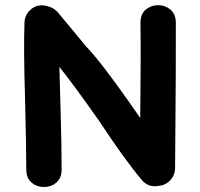

<svg xmlns="http://www.w3.org/2000/svg" viewBox="-20 -740 791 760"><path d="M606 -4Q634 -6 653 -25.5Q672 -45 673 -73Q677 -516 676 -652Q675 -686 653.5 -703Q632 -720 604.5 -719.5Q577 -719 556.5 -701.5Q536 -684 536 -650Q538 -505 535 -273L487 -342Q377 -498 321 -556Q302 -579 264 -625Q226 -670 209 -691Q195 -707 176 -713Q163 -718 149 -719Q120 -720 99 -700Q78 -680 77 -651Q73 -550 79 -354Q84 -157 84 -69Q84 -41 98 -24.5Q112 -8 133 -2.5Q154 3 175 -2.5Q196 -8 210 -24.5Q224 -41 224 -69Q224 -160 220 -298Q216 -435 215 -475Q261 -419 372 -262Q474 -107 541 -28Q567 3 606 -4Z"/></svg>

Font: Balsamiq Sans
Style: Bold
Weight: 700
Designer: Michael Angeles
Foundry: Balsamiq SRL
Version: Version 1.020; ttfautohint (v1.8.4.7-5d5b);gftools[0.9.26]